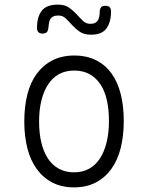

<svg xmlns="http://www.w3.org/2000/svg" viewBox="-20 -800 640 830"><path d="M300 10Q247 10 207 -10.5Q167 -31 139.5 -68.5Q112 -106 98.5 -158.5Q85 -211 85 -275Q85 -340 98.5 -392.5Q112 -445 139.5 -482Q167 -519 207.5 -539.5Q248 -560 301 -560Q355 -560 395.5 -539.5Q436 -519 462.5 -482Q489 -445 502 -393Q515 -341 515 -277Q515 -212 501.5 -159Q488 -106 460.5 -68.5Q433 -31 393 -10.5Q353 10 300 10ZM300 -55Q337 -55 365 -70.5Q393 -86 412 -115Q431 -144 441 -185.5Q451 -227 451 -277Q451 -327 442 -367Q433 -407 414 -435.5Q395 -464 367 -479.5Q339 -495 301 -495Q263 -495 235 -479.5Q207 -464 188 -435Q169 -406 159 -365.5Q149 -325 149 -275Q149 -225 158.5 -184.5Q168 -144 187 -115Q206 -86 234.5 -70.5Q263 -55 300 -55ZM189 -679Q188 -667 182.5 -661Q177 -655 164 -655Q152 -655 146 -661Q140 -667 140 -680Q140 -727 160.5 -753.5Q181 -780 230 -780Q260 -780 278.5 -767Q297 -754 311.5 -738Q326 -722 339 -709.5Q352 -697 371 -697Q384 -697 392 -701.5Q400 -706 404 -713.5Q408 -721 409.5 -731Q411 -741 411 -751Q412 -763 417.5 -769Q423 -775 435 -775Q448 -775 454 -769Q460 -763 460 -750Q460 -705 440.5 -677.5Q421 -650 373 -650Q343 -650 324.5 -663Q306 -676 291.5 -692Q277 -708 264 -720.5Q251 -733 232 -733Q218 -733 209.5 -728.5Q201 -724 197 -716.5Q193 -709 191.5 -699Q190 -689 189 -679Z"/></svg>

Font: Maple Mono ExtraLight
Style: Regular
Weight: 275
Monospace: yes
Designer: subframe7536
Version: Version 7.000